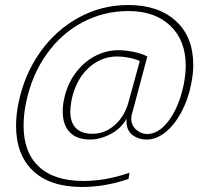

<svg xmlns="http://www.w3.org/2000/svg" viewBox="-20 -690 790 765"><path d="M44 -189Q44 -234 54 -281Q77 -393 139.5 -481.5Q202 -570 293.5 -620Q385 -670 491 -670Q611 -670 680.5 -606.5Q750 -543 750 -432Q750 -394 741 -352Q729 -292 702 -242Q675 -192 639 -163Q603 -134 564 -134Q531 -134 507.5 -152.5Q484 -171 484 -206Q484 -214 485 -218Q463 -178 421 -156Q379 -134 339 -134Q286 -134 258 -163Q230 -192 230 -245Q230 -272 235 -293Q246 -350 278 -395Q310 -440 355.5 -465Q401 -490 452 -490Q479 -490 511.5 -483.5Q544 -477 567 -465L507 -240L505 -234Q503 -224 503 -218Q503 -191 522.5 -173.5Q542 -156 566 -156Q613 -156 653 -210Q693 -264 712 -353Q720 -395 720 -428Q720 -529 658.5 -587.5Q597 -646 492 -646Q394 -646 309.5 -601.5Q225 -557 166 -474.5Q107 -392 84 -282Q74 -235 74 -189Q74 -83 135 -26Q196 31 312 31Q403 31 496 -2L492 23Q398 55 307 55Q180 55 112 -9Q44 -73 44 -189ZM492 -283 537 -447Q516 -456 491.5 -460.5Q467 -465 447 -465Q382 -465 332 -418.5Q282 -372 265 -291Q260 -263 260 -246Q260 -202 282.5 -179.5Q305 -157 348 -157Q398 -157 437.5 -192Q477 -227 492 -283Z"/></svg>

Font: Taviraj Thin
Style: Italic
Weight: 250
Italic angle: -12°
Designer: Katatrad Team
Foundry: CadsonDemak
Version: Version 1.001